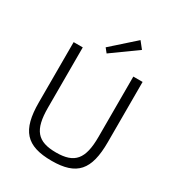

<svg xmlns="http://www.w3.org/2000/svg" viewBox="-212 -1040 1092 1184"><g transform="rotate(30 333.5 -447.5)"><path d="M477 -859 439 -907 275 -761 299 -731ZM579 -690H513V-261C513 -102 465 -46 334 -46C201 -46 153 -102 153 -261V-690H88V-261C88 -63 154 12 336 12C514 12 579 -63 579 -261Z"/></g></svg>

Font: SnT
Style: Regular
Weight: 300
Designer: Natanael Gama
Version: Version 1.001;PS 001.001;hotconv 1.0.70;makeotf.lib2.5.58329